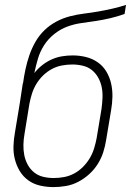

<svg xmlns="http://www.w3.org/2000/svg" viewBox="-20 -755 540 783"><path d="M198 8Q171 8 144 2Q117 -4 95.5 -19.5Q74 -35 60.5 -57.5Q47 -80 40.5 -106Q34 -132 35 -160Q36 -188 41 -215L61 -336Q64 -356 67 -375.5Q70 -395 73 -415L74 -416Q74 -416 74 -416Q74 -416 74 -416Q78 -445 84 -473Q90 -501 99.5 -529Q109 -557 124 -583.5Q139 -610 160.5 -631Q182 -652 209 -666.5Q236 -681 265 -688.5Q294 -696 322.5 -699.5Q351 -703 380 -708Q409 -713 437.5 -719.5Q466 -726 494 -735L488 -698Q460 -688 430.5 -681Q401 -674 371.5 -669.5Q342 -665 312.5 -661Q283 -657 254.5 -646.5Q226 -636 201 -616Q176 -596 159.5 -570Q143 -544 134.5 -515Q126 -486 120 -457Q134 -475 152.5 -489.5Q171 -504 191.5 -513Q212 -522 233.5 -525.5Q255 -529 277 -529Q304 -529 330.5 -522.5Q357 -516 378.5 -501Q400 -486 413.5 -463.5Q427 -441 433 -415Q439 -389 438.5 -361Q438 -333 433 -305L413 -185Q409 -159 401 -134Q393 -109 378.5 -86Q364 -63 343.5 -44.5Q323 -26 299 -13.5Q275 -1 249 3.5Q223 8 198 8ZM199 -29Q220 -29 241.5 -33Q263 -37 282.5 -47.5Q302 -58 318 -74Q334 -90 345.5 -109Q357 -128 363.5 -149Q370 -170 374 -191L394 -311Q397 -333 398 -355.5Q399 -378 395 -398.5Q391 -419 381 -437.5Q371 -456 355 -469Q339 -482 317.5 -487Q296 -492 275 -492Q254 -492 232.5 -488Q211 -484 191.5 -473.5Q172 -463 156 -447.5Q140 -432 128.5 -413Q117 -394 110.5 -373.5Q104 -353 100 -332L80 -209Q76 -187 75.5 -165Q75 -143 79 -122.5Q83 -102 93 -83.5Q103 -65 119 -52Q135 -39 156 -34Q177 -29 199 -29Z"/></svg>

Font: Iosevka Curly XLtObl
Style: Regular
Weight: 200
Italic angle: -9°
Monospace: yes
Designer: Belleve Invis
Foundry: Belleve Invis
Version: Version 11.1.0; ttfautohint (v1.8.3)